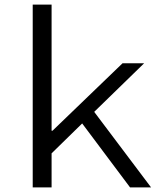

<svg xmlns="http://www.w3.org/2000/svg" viewBox="-20 -814 707 834"><path d="M636.2 0H544.9L336.9 -277.8L204.1 -147.9V0H122.1V-793.9H204.1V-246.1H208L512.2 -539.1H606L389.2 -328.1Z"/></svg>

Font: Shanggu Mono N
Style: Regular
Weight: 350
Designer: GuiWonder
Version: Version 1.021